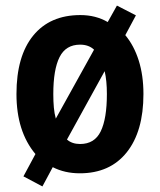

<svg xmlns="http://www.w3.org/2000/svg" viewBox="-20 -611 574 688"><path d="M494 -274Q494 -140 434 -65Q374 10 266 10Q212 10 169 -12L132 57L64 21L107 -59Q39 -140 39 -274Q39 -410 99 -483.5Q159 -557 268 -557Q323 -557 366 -532L399 -591L467 -556L429 -485Q460 -448 477 -394.5Q494 -341 494 -274ZM171 -274Q171 -247 173 -225.5Q175 -204 180 -186L317 -433Q298 -451 267 -451Q216 -451 193.5 -406.5Q171 -362 171 -274ZM363 -274Q363 -298 361 -318.5Q359 -339 355 -356L220 -111Q238 -95 267 -95Q319 -95 341 -140.5Q363 -186 363 -274Z"/></svg>

Font: Noto Sans Lao Condensed
Style: Bold
Weight: 700
Width: 3
Designer: Monotype Design Team
Foundry: Monotype Imaging Inc.
Version: Version 2.003; ttfautohint (v1.8.4.7-5d5b)